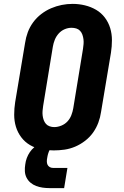

<svg xmlns="http://www.w3.org/2000/svg" viewBox="-20 -766 640 988"><path d="M256 8Q224 8 192.5 2Q161 -4 134.5 -19.5Q108 -35 89.5 -59.5Q71 -84 62 -113.5Q53 -143 53 -175.5Q53 -208 58 -240L109 -545Q113 -573 123 -600Q133 -627 150.5 -651Q168 -675 192 -693.5Q216 -712 243 -723.5Q270 -735 297.5 -740.5Q325 -746 354 -746Q386 -746 417 -738.5Q448 -731 474.5 -715.5Q501 -700 519.5 -675.5Q538 -651 547 -621.5Q556 -592 556 -559.5Q556 -527 551 -495L500 -190Q496 -162 486 -135Q476 -108 459 -84Q442 -60 418 -41.5Q394 -23 367 -11.5Q340 0 312 4Q284 8 256 8ZM259 -112Q277 -112 295.5 -119.5Q314 -127 327 -141Q340 -155 347 -173Q354 -191 357 -209L407 -514Q409 -527 410 -539.5Q411 -552 409.5 -564Q408 -576 404 -587.5Q400 -599 392 -607.5Q384 -616 372.5 -619.5Q361 -623 348 -623Q330 -623 312.5 -615.5Q295 -608 282 -593.5Q269 -579 262 -561.5Q255 -544 252 -526L202 -221Q200 -208 199 -195.5Q198 -183 199.5 -171Q201 -159 205 -148Q209 -137 216.5 -128.5Q224 -120 235.5 -116Q247 -112 259 -112ZM235 202Q217 202 199.5 199.5Q182 197 166 191Q150 185 137 174Q124 163 116.5 148Q109 133 108 115.5Q107 98 110 80Q112 63 118 47Q124 31 133.5 17Q143 3 156.5 -8.5Q170 -20 185.5 -27Q201 -34 217.5 -37Q234 -40 250 -40L244 0Q239 0 236.5 4Q234 8 232 12.5Q230 17 229 21Q228 25 226.5 29Q225 33 224.5 37.5Q224 42 223 46Q221 55 221 64.5Q221 74 224.5 81.5Q228 89 235.5 93.5Q243 98 252 98H327L310 202Z"/></svg>

Font: Iosevka Curly Slab HvExObl
Style: Regular
Weight: 900
Width: 7
Italic angle: -9°
Monospace: yes
Designer: Belleve Invis
Foundry: Belleve Invis
Version: Version 11.1.0; ttfautohint (v1.8.3)